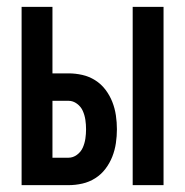

<svg xmlns="http://www.w3.org/2000/svg" viewBox="-20 -540 540 560"><path d="M367 0V-520H457V0ZM43 0V-520H133V-326H180Q200 -326 220 -321.5Q240 -317 257.5 -306Q275 -295 287.5 -278.5Q300 -262 307.5 -243Q315 -224 318 -203.5Q321 -183 321 -163Q321 -143 318 -122.5Q315 -102 307.5 -83Q300 -64 287.5 -47.5Q275 -31 257.5 -20Q240 -9 220 -4.5Q200 0 180 0ZM180 -80Q193 -80 204.5 -88.5Q216 -97 221.5 -109.5Q227 -122 229 -135.5Q231 -149 231 -163Q231 -177 229 -190.5Q227 -204 221.5 -216.5Q216 -229 204.5 -237.5Q193 -246 180 -246H133V-80Z"/></svg>

Font: Iosevka Term Medium
Style: Regular
Weight: 500
Monospace: yes
Designer: Belleve Invis
Foundry: Belleve Invis
Version: Version 26.3.1